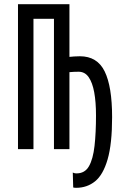

<svg xmlns="http://www.w3.org/2000/svg" viewBox="-20 -713 600 918"><path d="M344 185Q340 185 335.5 184.5Q331 184 330 183L328 112Q330 113 334.5 114.5Q339 116 346 116Q386 116 405.5 81.5Q425 47 432 -15.5Q439 -78 439 -161Q439 -225 430.5 -271.5Q422 -318 404 -344Q386 -370 356 -370Q343 -370 333 -369.5Q323 -369 312 -368V0H238V-623H140V0H66V-693H312V-441Q323 -442 334 -443Q345 -444 362 -444Q445 -444 480.5 -371.5Q516 -299 516 -153Q516 -25 494.5 49Q473 123 434.5 154Q396 185 344 185Z"/></svg>

Font: Ubuntu Sans Mono
Style: Regular
Weight: 400
Monospace: yes
Designer: Dalton Maag Ltd
Foundry: Dalton Maag Ltd
Version: Version 1.006